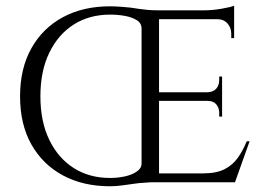

<svg xmlns="http://www.w3.org/2000/svg" viewBox="-20 -636 921 670"><path d="M364 -614Q379 -614 408 -612Q437 -610 465 -605Q480 -603 495 -601.5Q510 -600 533 -600L534 0Q524 0 512.5 0Q501 0 480 2Q470 2 449.5 5Q429 8 406 11Q383 14 364 14Q270 14 199.5 -24Q129 -62 89.5 -132Q50 -202 50 -300Q50 -397 89.5 -467.5Q129 -538 199.5 -576Q270 -614 364 -614ZM364 -15Q391 -15 416 -20.5Q441 -26 457.5 -37.5Q474 -49 474 -65V-536Q474 -555 457.5 -565.5Q441 -576 416 -580.5Q391 -585 364 -585Q292 -585 237.5 -550.5Q183 -516 152 -452Q121 -388 121 -300Q121 -212 152 -148Q183 -84 237.5 -49.5Q292 -15 364 -15ZM535 -600V0L474 -5V-600ZM797 -31V0H534L527 -31ZM755 -314V-284H532V-314ZM797 -600V-569H531V-600ZM851 -143 800 0H658L689 -31Q735 -31 763.5 -45.5Q792 -60 810 -85.5Q828 -111 841 -143ZM755 -286V-229H745V-242Q745 -259 735 -271.5Q725 -284 704 -284V-286ZM755 -369V-312H704V-314Q725 -315 735 -327Q745 -339 745 -357V-369ZM797 -572V-503H787V-518Q787 -539 774 -554Q761 -569 738 -569V-572ZM797 -616V-590L692 -600Q721 -600 753 -605.5Q785 -611 797 -616Z"/></svg>

Font: Cinzel
Style: Regular
Weight: 400
Designer: Natanael Gama
Version: Version 2.000